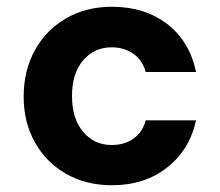

<svg xmlns="http://www.w3.org/2000/svg" viewBox="-20 -536 650 568"><path d="M311 12Q235 12 176 -21.5Q117 -55 83.5 -114.5Q50 -174 50 -250Q50 -328 83.5 -388Q117 -448 176 -482Q235 -516 311 -516Q408 -516 474.5 -465Q541 -414 560 -323H411Q402 -357 375 -376.5Q348 -396 310 -396Q259 -396 226 -357.5Q193 -319 193 -252Q193 -185 226 -146Q259 -107 310 -107Q348 -107 375 -126Q402 -145 411 -180H560Q541 -93 474.5 -40.5Q408 12 311 12Z"/></svg>

Font: DM Sans ExtraBold
Style: Regular
Weight: 800
Designer: Colophon Foundry, Jonny Pinhorn
Foundry: Colophon Foundry
Version: Version 4.004; ttfautohint (v1.8.4.7-5d5b)